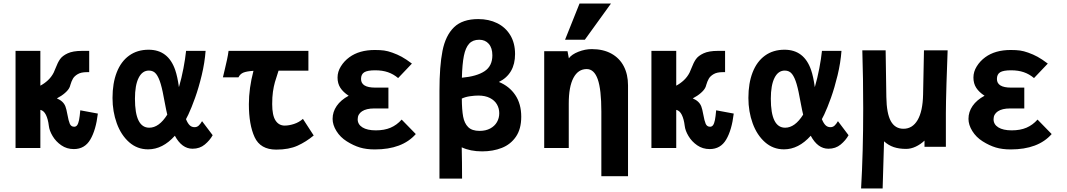

<svg xmlns="http://www.w3.org/2000/svg" viewBox="-20 -838 6040 1087"><path d="M256.5 -125.5Q252 -163.5 240 -187.8Q228 -212 208.5 -216V0H68V-550H208.5V-353Q232 -365.5 251.8 -384Q271.5 -402.5 284 -427Q288 -435 295 -453Q306.5 -483.5 319.8 -502.8Q333 -522 363 -536Q393 -550 445 -550H485V-429.5H471.5Q439 -429.5 420 -418.2Q401 -407 392.8 -392.5Q384.5 -378 378.5 -357.5Q376 -347.5 373.5 -343Q367 -328.5 348 -311.8Q329 -295 302 -281Q339 -265.5 350.5 -235Q356 -221 362 -188Q368 -154 375.2 -137.2Q382.5 -120.5 400 -120.5Q410.5 -120.5 417 -129.5Q423.5 -138.5 427.5 -158.2Q431.5 -178 434.5 -213.5L534 -195Q523 -101.5 491.2 -47.8Q459.5 6 398 6Q358 6 327 -15.5Q296 -37 277.8 -67.8Q259.5 -98.5 256.5 -125.5Z M617 -283.5Q617 -367 641 -428.5Q665 -490 711 -523.2Q757 -556.5 821.5 -556.5Q932.5 -556.5 972 -441.5Q985 -403.5 993 -344.5Q1008 -396 1018.5 -451Q1029 -506 1033.5 -550H1144Q1139 -482.5 1122 -412Q1105 -341.5 1084.5 -284.2Q1064 -227 1046.5 -190L1033 -163.5Q1042.5 -140 1053.8 -129Q1065 -118 1081.5 -118Q1095.5 -118 1105.2 -127.2Q1115 -136.5 1124 -152L1184 -72.5Q1168 -43.5 1139.5 -19.8Q1111 4 1070 4Q1009.5 4 970 -69.5Q901 7.5 818.5 7.5Q757 7.5 711.2 -32.8Q665.5 -73 641.2 -139.8Q617 -206.5 617 -283.5ZM825 -115Q880.5 -115 927 -189Q921.5 -211 914.5 -248.5Q906.5 -292.5 901.2 -317.2Q896 -342 890 -362.5Q879 -400 864 -419.2Q849 -438.5 823 -438.5Q785.5 -438.5 764.8 -397Q744 -355.5 744 -279Q744 -115 825 -115Z M1253 -446.5Q1259 -471 1265 -498.8Q1271 -526.5 1274 -550H1726V-438H1557Q1543.5 -398 1536.5 -373.2Q1529.5 -348.5 1525.2 -318.5Q1521 -288.5 1521 -249Q1521 -185 1539.8 -156Q1558.5 -127 1592 -127Q1616 -127 1644.5 -136.2Q1673 -145.5 1695 -165L1756 -71Q1713.5 -35.5 1664.5 -13.2Q1615.5 9 1544 9Q1454 9 1421.5 -61.5Q1389 -132 1389 -248Q1389 -338.5 1415 -437Q1376 -434.5 1357.5 -426.8Q1339 -419 1330 -400H1242Q1244.5 -413.5 1253 -446.5Z M1943 -38Q1906.5 -61 1884.8 -96Q1863 -131 1863 -165Q1863 -204.5 1886.2 -238.2Q1909.5 -272 1954 -296Q1922.5 -316.5 1906.8 -341Q1891 -365.5 1891 -399Q1891 -432 1909.8 -462.2Q1928.5 -492.5 1958 -514Q2014 -555 2102 -555Q2133.5 -555 2154.8 -552Q2176 -549 2201 -540Q2229.5 -530 2254.2 -516.5Q2279 -503 2312 -478L2234 -396Q2207.5 -418.5 2176.2 -429.2Q2145 -440 2104 -440Q2060.5 -440 2042.2 -428.8Q2024 -417.5 2024 -391Q2024 -342 2104 -342H2179V-224H2098Q2054 -224 2029.5 -207.8Q2005 -191.5 2005 -163Q2005 -133.5 2032 -116.8Q2059 -100 2108 -100Q2156 -100 2191.2 -115Q2226.5 -130 2254 -161L2334 -79Q2257.5 8 2102 8Q2054 8 2017.5 -3Q1981 -14 1943 -38Z M2687.5 -730Q2747.5 -730 2794.8 -706.8Q2842 -683.5 2869 -638.8Q2896 -594 2896 -532Q2896 -475.5 2872.8 -435.8Q2849.5 -396 2804.5 -374Q2863.5 -350 2897.2 -300Q2931 -250 2931 -177Q2931 -108 2901 -64.2Q2871 -20.5 2821.2 -0.8Q2771.5 19 2709.5 19Q2643 19 2594 -4Q2596 81 2596 173H2468V-324Q2468 -463.5 2485.2 -550.2Q2502.5 -637 2550.2 -683.5Q2598 -730 2687.5 -730ZM2806.5 -197Q2806.5 -224 2793.5 -246.8Q2780.5 -269.5 2753.8 -283.2Q2727 -297 2688 -297Q2667 -297 2641 -293.2Q2615 -289.5 2594.5 -280Q2595 -216 2602 -178Q2609 -140 2630.5 -118.5Q2652 -97 2695 -97Q2730 -97 2755.2 -110.5Q2780.5 -124 2793.5 -146.8Q2806.5 -169.5 2806.5 -197ZM2767.5 -525Q2767.5 -566.5 2747.2 -589.8Q2727 -613 2693 -613Q2656.5 -613 2636 -590.5Q2615.5 -568 2606.2 -521.8Q2597 -475.5 2595 -398Q2679 -405.5 2723.2 -434.8Q2767.5 -464 2767.5 -525Z M3301.5 -447Q3253 -447 3226.5 -397Q3200 -347 3200 -252V0H3061V-151V-238V-548H3193L3200.5 -508Q3216.5 -530 3254.5 -545Q3292.5 -560 3330.5 -560Q3395 -560 3441.2 -534.5Q3487.5 -509 3511.5 -462.8Q3535.5 -416.5 3535.5 -355V159.5H3384.5V-206Q3384.5 -332 3364 -389.5Q3343.5 -447 3301.5 -447ZM3179 -613 3261 -818H3439L3291 -613Z M3856.5 -125.5Q3852 -163.5 3840 -187.8Q3828 -212 3808.5 -216V0H3668V-550H3808.5V-353Q3832 -365.5 3851.8 -384Q3871.5 -402.5 3884 -427Q3888 -435 3895 -453Q3906.5 -483.5 3919.8 -502.8Q3933 -522 3963 -536Q3993 -550 4045 -550H4085V-429.5H4071.5Q4039 -429.5 4020 -418.2Q4001 -407 3992.8 -392.5Q3984.5 -378 3978.5 -357.5Q3976 -347.5 3973.5 -343Q3967 -328.5 3948 -311.8Q3929 -295 3902 -281Q3939 -265.5 3950.5 -235Q3956 -221 3962 -188Q3968 -154 3975.2 -137.2Q3982.5 -120.5 4000 -120.5Q4010.5 -120.5 4017 -129.5Q4023.5 -138.5 4027.5 -158.2Q4031.5 -178 4034.5 -213.5L4134 -195Q4123 -101.5 4091.2 -47.8Q4059.5 6 3998 6Q3958 6 3927 -15.5Q3896 -37 3877.8 -67.8Q3859.5 -98.5 3856.5 -125.5Z M4217 -283.5Q4217 -367 4241 -428.5Q4265 -490 4311 -523.2Q4357 -556.5 4421.5 -556.5Q4532.5 -556.5 4572 -441.5Q4585 -403.5 4593 -344.5Q4608 -396 4618.5 -451Q4629 -506 4633.5 -550H4744Q4739 -482.5 4722 -412Q4705 -341.5 4684.5 -284.2Q4664 -227 4646.5 -190L4633 -163.5Q4642.5 -140 4653.8 -129Q4665 -118 4681.5 -118Q4695.5 -118 4705.2 -127.2Q4715 -136.5 4724 -152L4784 -72.5Q4768 -43.5 4739.5 -19.8Q4711 4 4670 4Q4609.5 4 4570 -69.5Q4501 7.5 4418.5 7.5Q4357 7.5 4311.2 -32.8Q4265.5 -73 4241.2 -139.8Q4217 -206.5 4217 -283.5ZM4425 -115Q4480.5 -115 4527 -189Q4521.5 -211 4514.5 -248.5Q4506.5 -292.5 4501.2 -317.2Q4496 -342 4490 -362.5Q4479 -400 4464 -419.2Q4449 -438.5 4423 -438.5Q4385.5 -438.5 4364.8 -397Q4344 -355.5 4344 -279Q4344 -115 4425 -115Z M4867 -223Q4867 -392.5 4862 -553H4994L4998 -289Q4999.5 -195 5023.5 -152Q5047.5 -109 5095 -109Q5146 -109 5175 -158.5Q5204 -208 5206 -302L5211 -553H5345Q5342 -484.5 5338.5 -367Q5335 -249.5 5335 -198V-7H5214V-42Q5191.5 -20.5 5164.2 -7.8Q5137 5 5110 5Q5070 5 5039.8 -5.2Q5009.5 -15.5 4985 -38L4977 229H4855Q4867 25 4867 -223Z M5543 -38Q5506.5 -61 5484.8 -96Q5463 -131 5463 -165Q5463 -204.5 5486.2 -238.2Q5509.5 -272 5554 -296Q5522.5 -316.5 5506.8 -341Q5491 -365.5 5491 -399Q5491 -432 5509.8 -462.2Q5528.5 -492.5 5558 -514Q5614 -555 5702 -555Q5733.5 -555 5754.8 -552Q5776 -549 5801 -540Q5829.5 -530 5854.2 -516.5Q5879 -503 5912 -478L5834 -396Q5807.5 -418.5 5776.2 -429.2Q5745 -440 5704 -440Q5660.5 -440 5642.2 -428.8Q5624 -417.5 5624 -391Q5624 -342 5704 -342H5779V-224H5698Q5654 -224 5629.5 -207.8Q5605 -191.5 5605 -163Q5605 -133.5 5632 -116.8Q5659 -100 5708 -100Q5756 -100 5791.2 -115Q5826.5 -130 5854 -161L5934 -79Q5857.5 8 5702 8Q5654 8 5617.5 -3Q5581 -14 5543 -38Z"/></svg>

Font: JuliaMono Black
Style: Regular
Weight: 900
Monospace: yes
Designer: cormullion
Foundry: corm
Version: Version 0.054; ttfautohint (v1.8.4)